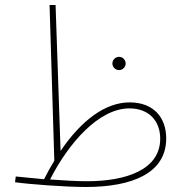

<svg xmlns="http://www.w3.org/2000/svg" viewBox="-20 -734 732 767"><path d="M323 13C508 13 644 -42 644 -181C644 -265 593 -325 498 -325C402 -325 306 -255 222 -131L202 -714H178L197 -92C183 -69 169 -44 156 -18C112 -22 70 -26 43 -29L40 -6C96 2 241 13 323 13ZM456 -454C470 -454 482 -466 482 -480C482 -495 470 -507 456 -507C441 -507 429 -495 429 -480C429 -466 441 -454 456 -454ZM497 -301C576 -301 620 -250 620 -180C620 -57 486 -10 327 -10C290 -10 235 -13 180 -17C253 -161 374 -301 497 -301Z"/></svg>

Font: Noto Sans Arabic UI Cn Th
Style: Regular
Weight: 100
Width: 3
Designer: Monotype Design Team, Nadine Chahine and Nizar Qandah
Foundry: Monotype Imaging Inc.
Version: Version 2.010